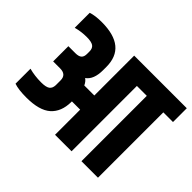

<svg xmlns="http://www.w3.org/2000/svg" viewBox="-140 -914 1151 1151"><g transform="rotate(45 436.0 -338.0)"><path d="M872 -671V-554H790V0H650V-554H566V0H426V-213H356V-207Q355 -124 305.5 -80Q256 -36 146 -36Q79 -36 42 -49V-176Q90 -163 145 -163Q185 -163 201.5 -174.5Q218 -186 219 -213V-254Q219 -303 166 -303H107V-432H166Q194 -432 206.5 -443Q219 -454 219 -478V-499Q219 -526 202.5 -537.5Q186 -549 146 -549Q100 -549 56 -537V-664Q91 -676 147 -676Q356 -676 356 -505V-478Q356 -398 313 -368Q330 -357 341 -333H426V-671Z"/></g></svg>

Font: Khand Black
Style: Regular
Weight: 900
Designer: Sanchit Sawaria and Jyotish Sonowal (Devanagari), Satya Rajpurohit (Latin)
Foundry: Indian Type Foundry
Version: Version 2.000;PS 1.0;hotconv 1.0.79;makeotf.lib2.5.61930